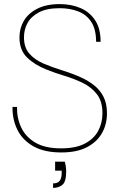

<svg xmlns="http://www.w3.org/2000/svg" viewBox="-20 -732 583 937"><path d="M279 12Q196 12 143 -18Q90 -48 65 -98.5Q40 -149 41 -210H63Q62 -156 83.5 -110Q105 -64 152.5 -36Q200 -8 278 -8Q349 -8 393.5 -31Q438 -54 459 -93Q480 -132 480 -179Q480 -237 453.5 -271.5Q427 -306 385.5 -326.5Q344 -347 296 -361.5Q248 -376 206 -393Q148 -416 111.5 -452Q75 -488 75 -550Q75 -594 96.5 -630.5Q118 -667 162 -689.5Q206 -712 271 -712Q327 -712 372 -693Q417 -674 444 -633.5Q471 -593 471 -528H449Q449 -589 425.5 -625Q402 -661 361.5 -676.5Q321 -692 271 -692Q208 -692 169.5 -671.5Q131 -651 114 -619Q97 -587 97 -550Q97 -500 123.5 -470Q150 -440 192 -422Q234 -404 282.5 -389Q331 -374 376 -354Q411 -338 439.5 -315.5Q468 -293 485 -260Q502 -227 502 -179Q502 -125 477.5 -82Q453 -39 404 -13.5Q355 12 279 12ZM239 185V163Q263 163 272 149.5Q281 136 281 113V101H249V57H296Q299 66 301 79.5Q303 93 303 104Q303 155 284.5 170Q266 185 239 185Z"/></svg>

Font: DM Sans 9pt Thin
Style: Regular
Weight: 250
Version: Version 4.004;gftools[0.9.30]